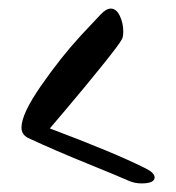

<svg xmlns="http://www.w3.org/2000/svg" viewBox="-20 -637 410 447"><path d="M214 -603Q227 -617 238 -617Q251 -617 259 -600Q267 -583 267 -564Q267 -552 264 -546Q258 -534 216 -482Q174 -430 135 -384L96 -338Q245 -282 317 -246Q340 -235 340 -224Q340 -210 309 -210Q294 -210 280 -216Q248 -230 198.5 -250Q149 -270 112 -286Q75 -302 45 -316Q30 -324 30 -340Q30 -372 76 -438Q122 -504 168 -554Z"/></svg>

Font: KleponIjo
Style: Ijo
Weight: 400
Designer: Aprian Dwi Nur Sembada & Aurellia CItra
Version: Version 001.000